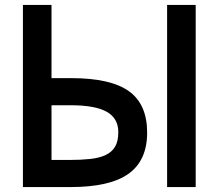

<svg xmlns="http://www.w3.org/2000/svg" viewBox="-20 -759 887 779"><path d="M73 -739H189V-442H269Q429 -442 503 -389Q577 -336 577 -221Q577 -108 501.5 -54Q426 0 266 0H73ZM260 -110Q308 -110 345.5 -114Q383 -118 408.5 -130Q434 -142 447 -164Q460 -186 460 -223Q460 -279 413 -305.5Q366 -332 266 -332H189V-110ZM658 -739H774V0H658Z"/></svg>

Font: Involve SemiBold
Style: Regular
Weight: 600
Designer: Stefan Peev
Foundry: Context Ltd.
Version: Version 1.001